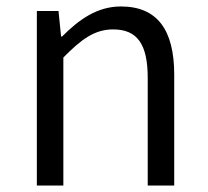

<svg xmlns="http://www.w3.org/2000/svg" viewBox="-20 -574 645 594"><path d="M94 0H176V-396C232 -453 273 -483 330 -483C405 -483 437 -437 437 -333V0H519V-343C519 -481 467 -554 354 -554C280 -554 224 -513 172 -461H169L161 -540H94Z"/></svg>

Font: ChiuKong Gothic CL Normal
Style: Regular
Weight: 350
Designer: Ryoko NISHIZUKA 西塚涼子 (kana, bopomofo & ideographs); Paul D. Hunt (Latin, Greek & Cyrillic); Sandoll Communications 산돌커뮤니
Foundry: Adobe
Version: Version 1.300